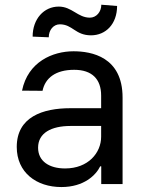

<svg xmlns="http://www.w3.org/2000/svg" viewBox="-20 -766 605 799"><path d="M235.4 12.4C329.5 12.4 379.3 -37.3 397 -73.9H401.3V0H490.1V-360.1C490.1 -529.8 360.1 -552.6 285.9 -552.6C199.6 -552.6 96.2 -509.2 71.7 -388.8L157 -388.1C168 -441.1 210.9 -475.5 288.7 -475.5C363.6 -475.5 400.9 -436.1 400.9 -368.3V-315.7H272.7C158 -315.7 49.7 -279.5 49.7 -154.5C49.7 -47.9 131.7 12.4 235.4 12.4ZM115.8 -613.6 182.9 -610.8C182.9 -641 202.4 -664.8 229 -664.8C282.3 -664.8 293 -619 358.7 -619C420.1 -619 467 -665.8 467.3 -741.1L401.6 -746.4C401.6 -716.6 381 -692.5 354 -692.5C303.6 -692.5 279.5 -738.6 224.4 -738.6C163 -738.6 115.8 -687.5 115.8 -613.6ZM138.5 -151.3C138.5 -213.4 194.2 -241.5 272.7 -241.8H400.9V-197.1C400.9 -130 347.3 -65 250.7 -65C185.7 -65 138.5 -94.5 138.5 -151.3Z"/></svg>

Font: Margiela Sans Text
Style: Regular
Weight: 400
Designer: Stefan Endress, Andreas Faust
Version: Version 1.100;FEAKit 1.0